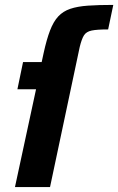

<svg xmlns="http://www.w3.org/2000/svg" viewBox="-20 -763 482 783"><path d="M41 0 127 -399H51L74 -510H150L158 -547Q170 -602 184 -638.5Q198 -675 217.5 -696Q237 -717 266.5 -727Q296 -737 339 -740Q382 -743 442 -743L421 -643Q376 -643 354 -638.5Q332 -634 322.5 -619Q313 -604 305 -571L184 0Z"/></svg>

Font: Saira SemiCondensed
Style: Bold Italic
Weight: 700
Width: 4
Italic angle: -12°
Designer: Hector Gatti with collaboration of the Omnibus-Type team
Foundry: Omnibus-Type
Version: Version 1.101